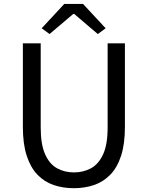

<svg xmlns="http://www.w3.org/2000/svg" viewBox="-20 -957 761 990"><path d="M360.8 13.4Q304.7 13.4 256.8 -2.9Q208.8 -19.2 173.2 -56.1Q137.7 -93 117.8 -153.8Q97.9 -214.5 97.9 -302.4V-733.4H189.9V-299.9Q189.9 -212.2 212.7 -161.4Q235.5 -110.5 274.3 -89.3Q313.1 -68 360.8 -68Q409.8 -68 449 -89.3Q488.3 -110.5 511.7 -161.4Q535 -212.2 535 -299.9V-733.4H624.1V-302.4Q624.1 -214.5 604.3 -153.8Q584.6 -93 548.6 -56.1Q512.7 -19.2 464.6 -2.9Q416.5 13.4 360.8 13.4ZM235.4 -781.4 195 -811.3 311.4 -936.7H408.2L524.7 -811.3L484.3 -781.4L362.7 -885.1H357.7Z"/></svg>

Font: Noto Sans SC Thin
Style: Regular
Weight: 100
Designer: Ryoko NISHIZUKA 西塚涼子 (kana, bopomofo & ideographs); Paul D. Hunt (Latin, Greek & Cyrillic); Sandoll Communications 산돌커뮤니
Foundry: Adobe
Version: Version 2.004-H2;hotconv 1.0.118;makeotfexe 2.5.65603